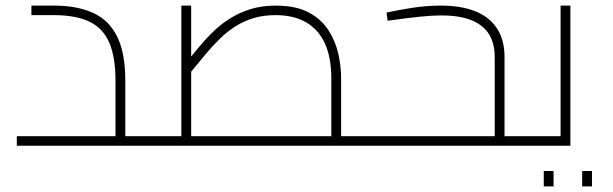

<svg xmlns="http://www.w3.org/2000/svg" viewBox="-20 -520 2187 685"><path d="M427 0V-34H527V0ZM40 0V-34H417L392 -10V-232Q392 -316 370 -367.5Q348 -419 299.5 -442.5Q251 -466 173 -466H92V-500H173Q253 -500 310 -475Q367 -450 397 -391.5Q427 -333 427 -232V0ZM527 0V-34Q534 -34 538 -32.5Q542 -31 544 -28.5Q546 -26 546.5 -23Q547 -20 547 -17Q547 -13 546.5 -10Q546 -7 544 -5Q542 -3 538 -1.5Q534 0 527 0Z M1197 0V-34H1297V0ZM527 0V-34H1187L1162 -10V-241Q1162 -313 1140 -363Q1118 -413 1073.5 -439.5Q1029 -466 963 -466Q920 -466 885 -455.5Q850 -445 820 -426Q790 -407 764 -381.5Q738 -356 713 -326Q688 -296 662 -264L635 -285Q660 -316 685.5 -347Q711 -378 739 -405.5Q767 -433 800.5 -454Q834 -475 874 -487.5Q914 -500 964 -500Q1035 -500 1080.5 -476Q1126 -452 1151.5 -412.5Q1177 -373 1187 -328Q1197 -283 1197 -241V0ZM627 -34V-500H662V-34ZM527 0Q520 0 516 -1.5Q512 -3 510 -5Q508 -7 507.5 -10Q507 -13 507 -17Q507 -22 508.5 -25.5Q510 -29 514 -31.5Q518 -34 527 -34ZM1297 0V-34Q1304 -34 1308 -32.5Q1312 -31 1314 -28.5Q1316 -26 1316.5 -23Q1317 -20 1317 -17Q1317 -13 1316.5 -10Q1316 -7 1314 -5Q1312 -3 1308 -1.5Q1304 0 1297 0Z M1780 0V-34H1880V0ZM1297 0V-34H1760L1745 -20V-317Q1745 -391 1697.5 -428Q1650 -465 1555 -465Q1523 -465 1478.5 -460.5Q1434 -456 1363 -446L1359 -475Q1398 -484 1450 -492Q1502 -500 1552 -500Q1626 -500 1676.5 -479.5Q1727 -459 1753.5 -418Q1780 -377 1780 -317V0ZM1297 0Q1290 0 1286 -1Q1282 -2 1280 -4.5Q1278 -7 1277.5 -10Q1277 -13 1277 -17Q1277 -22 1278.5 -25.5Q1280 -29 1284 -31.5Q1288 -34 1297 -34ZM1880 0V-34Q1887 -34 1891 -32.5Q1895 -31 1897 -28.5Q1899 -26 1899.5 -23Q1900 -20 1900 -17Q1900 -13 1899.5 -10Q1899 -7 1897 -4.5Q1895 -2 1891 -1Q1887 0 1880 0Z M1880 0V-34H1995L1980 -20V-500H2015V0ZM1880 0Q1873 0 1869 -1Q1865 -2 1863 -4.5Q1861 -7 1860.5 -10Q1860 -13 1860 -17Q1860 -22 1861.5 -25.5Q1863 -29 1867 -31.5Q1871 -34 1880 -34ZM1920 145V90H1955V145ZM2057 145V90H2092V145Z"/></svg>

Font: Cairo Play ExtraLight
Style: Regular
Weight: 250
Version: Version 3.119